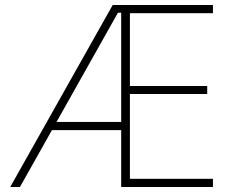

<svg xmlns="http://www.w3.org/2000/svg" viewBox="-20 -750 954 770"><path d="M21 0 432 -730H834V-697H501V-405H811V-373H501V-33H834V0H466V-699H453L60 0ZM177 -228V-261H485V-228Z"/></svg>

Font: M PLUS 2 Thin ExtraLight
Style: Regular
Weight: 250
Version: Version 1.001